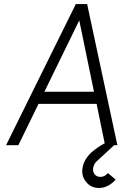

<svg xmlns="http://www.w3.org/2000/svg" viewBox="-20 -720 611 952"><path d="M553 170 515 138Q514 139 512.5 140.5Q511 142 509 144Q496 157 478 157Q459 157 449 144Q439 131 442 112Q444 103 447.5 95.5Q451 88 458 81L559 -12H504Q482 -1 465 11Q448 23 434 35Q395 71 389 114Q383 153 407 182Q431 212 470 212Q509 212 541 183Q545 180 547.5 177Q550 174 553 170ZM200 -265 373 -619 446 -265ZM171 -205H459L501 0H562L412 -700H356L10 0H71Z"/></svg>

Font: Unageo
Style: Light-Italic
Weight: 300
Designer: Richard Sepsi
Foundry: Richard Sepsi
Version: Version 2.000